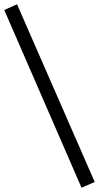

<svg xmlns="http://www.w3.org/2000/svg" viewBox="-74 -715 465 902"><path d="M309 167 -54 -668 6 -695 371 140Z"/></svg>

Font: Faustina Light
Style: Regular
Weight: 400
Version: Version 1.200